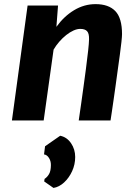

<svg xmlns="http://www.w3.org/2000/svg" viewBox="-20 -584 669 931"><path d="M191.8 0H37.8L113.8 -557H261.4L253.5 -453.9Q290.2 -505 339.2 -534.5Q388.1 -564 443.4 -564Q506.5 -564 539.1 -530.3Q571.7 -496.6 571.7 -418.5Q571.7 -407.4 568.8 -380.4Q565.8 -353.3 561.2 -318.8Q556.5 -284.2 551.7 -250.2Q550.2 -239.4 547 -215.9Q543.8 -192.4 539.6 -161.9Q535.3 -131.5 530.8 -100Q526.3 -68.6 522.4 -42.2Q518.4 -15.8 516 0H361.8Q367.7 -39.4 373.4 -80.3Q379.2 -121.2 385 -163.6Q390.8 -206 396.6 -249.5Q403.5 -303.6 407.5 -339.1Q411.4 -374.6 411.8 -393.5Q412.5 -422 402.1 -432.9Q391.7 -443.9 369.1 -443.9Q353.9 -443.9 336.3 -436Q318.6 -428 301 -414Q283.3 -399.9 267.4 -381.7Q251.5 -363.5 239.8 -343.3ZM239.3 327.3 194.2 295.7 196.2 283.4Q209.5 274.6 218 259.7Q226.6 244.8 226.8 216.5Q227.1 197.1 217.5 181.9Q208 166.7 193.5 164.7L198.5 125.2L271.8 74.2Q304.2 80.8 324.4 110.3Q344.6 139.9 344.6 177.2Q344.6 213.5 329.7 246.1Q314.7 278.7 290.8 300.7Q266.8 322.8 239.3 327.3Z"/></svg>

Font: Merriweather Sans Variable Regular
Style: Italic
Weight: 300
Italic angle: -8°
Designer: Eben Sorkin
Foundry: Eben Sorkin
Version: Version 2.001